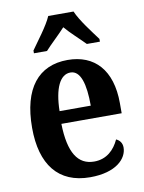

<svg xmlns="http://www.w3.org/2000/svg" viewBox="-87 -827 673 897"><g transform="rotate(-10 250.0 -378.0)"><path d="M109 -619V-606H171C194 -632 238 -672 265 -702C290 -672 335 -632 360 -606H422V-619C394 -657 344 -721 325 -766H205C186 -721 135 -657 109 -619ZM268 10C392 10 445 -48 445 -100C445 -122 433 -136 417 -143C396 -97 359 -59 299 -59C222 -59 181 -121 178 -259H464V-307C464 -465 385 -548 258 -548C120 -548 40 -452 40 -264C40 -90 117 10 268 10ZM328 -319H180C182 -428 212 -488 261 -488C309 -488 328 -422 328 -319Z"/></g></svg>

Font: Noto Serif Tamil Condensed
Style: Bold
Weight: 700
Width: 3
Designer: Indian Type Foundry, Tom Grace, and the Monotype Design Team
Foundry: Monotype Imaging Inc.
Version: Version 2.004